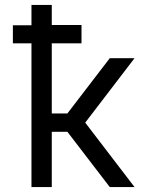

<svg xmlns="http://www.w3.org/2000/svg" viewBox="-20 -755 640 775"><path d="M107 0V-580H32V-653H107V-735H189V-654H309V-580H189V-297H252L423 -520H523L324 -260L523 0H423L252 -223H189V0Z"/></svg>

Font: Bmono
Style: Regular
Weight: 400
Monospace: yes
Designer: Belleve Invis
Foundry: Belleve Invis
Version: Version 11.2.2; ttfautohint (v1.8.2)